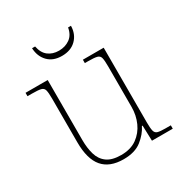

<svg xmlns="http://www.w3.org/2000/svg" viewBox="-169 -845 935 983"><g transform="rotate(-30 298.5 -353.5)"><path d="M281 10Q199 10 158.5 -37.5Q118 -85 118 -184V-442Q118 -477 114 -492.5Q110 -508 94 -512Q78 -516 41 -516H15V-536H146V-181Q146 -134 157 -96Q168 -58 197.5 -36.5Q227 -15 281 -15Q337 -15 374 -41.5Q411 -68 430 -110.5Q449 -153 449 -202V-442Q449 -477 445 -492.5Q441 -508 425 -512Q409 -516 372 -516H354V-536H477V-94Q477 -60 481 -44Q485 -28 499.5 -24Q514 -20 544 -20H576V0H453L450 -91H446Q427 -52 387.5 -21Q348 10 281 10ZM272 -606Q220 -606 190 -637Q160 -668 158 -717H176Q184 -676 209.5 -656.5Q235 -637 272 -637Q309 -637 336.5 -656.5Q364 -676 371 -717H388Q387 -668 356 -637Q325 -606 272 -606Z"/></g></svg>

Font: Noto Serif Telugu Thin
Style: Regular
Weight: 100
Designer: Jelle Bosma - Monotype Design Team
Foundry: Monotype Imaging Inc.
Version: Version 2.005; ttfautohint (v1.8.4.7-5d5b)